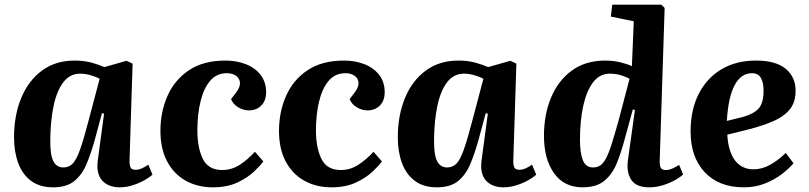

<svg xmlns="http://www.w3.org/2000/svg" viewBox="-20 -787 3458 821"><path d="M534 -104Q533 -82 538 -71.5Q543 -61 560 -61Q573 -61 587.5 -67.5Q602 -74 614 -83L632 -40Q620 -29 598 -16.5Q576 -4 548 5Q520 14 492 14Q444 14 417.5 -14.5Q391 -43 398 -100L425 -301L416 -303L385 -188Q369 -131 350 -85.5Q331 -40 298 -13Q265 14 207 14Q150 14 113 -13.5Q76 -41 58 -89.5Q40 -138 40 -199Q40 -294 71 -368.5Q102 -443 160 -485.5Q218 -528 299 -528Q341 -528 374 -518.5Q407 -509 426 -500L521 -527L547 -515ZM251 -71Q274 -71 290 -86.5Q306 -102 322 -146.5Q338 -191 360 -276L406 -450Q390 -459 367 -465.5Q344 -472 323 -472Q279 -472 251 -435.5Q223 -399 209.5 -335.5Q196 -272 195 -192Q194 -125 208 -98Q222 -71 251 -71Z M944 -528Q992 -528 1031.5 -512.5Q1071 -497 1094.5 -466.5Q1118 -436 1118 -392Q1118 -357 1097.5 -336Q1077 -315 1044 -315Q1021 -315 999 -328Q977 -341 968 -363L990 -392Q1008 -416 1006 -434.5Q1004 -453 988.5 -463.5Q973 -474 950 -474Q906 -474 878.5 -441.5Q851 -409 837.5 -353.5Q824 -298 824 -229Q824 -155 847.5 -107.5Q871 -60 930 -60Q971 -60 1005.5 -82.5Q1040 -105 1070 -138L1106 -97Q1094 -80 1067 -54Q1040 -28 996 -7Q952 14 890 14Q824 14 773 -15Q722 -44 694 -98Q666 -152 666 -227Q666 -309 696.5 -377.5Q727 -446 788.5 -487Q850 -528 944 -528Z M1451 -528Q1499 -528 1538.5 -512.5Q1578 -497 1601.5 -466.5Q1625 -436 1625 -392Q1625 -357 1604.5 -336Q1584 -315 1551 -315Q1528 -315 1506 -328Q1484 -341 1475 -363L1497 -392Q1515 -416 1513 -434.5Q1511 -453 1495.5 -463.5Q1480 -474 1457 -474Q1413 -474 1385.5 -441.5Q1358 -409 1344.5 -353.5Q1331 -298 1331 -229Q1331 -155 1354.5 -107.5Q1378 -60 1437 -60Q1478 -60 1512.5 -82.5Q1547 -105 1577 -138L1613 -97Q1601 -80 1574 -54Q1547 -28 1503 -7Q1459 14 1397 14Q1331 14 1280 -15Q1229 -44 1201 -98Q1173 -152 1173 -227Q1173 -309 1203.5 -377.5Q1234 -446 1295.5 -487Q1357 -528 1451 -528Z M2175 -104Q2174 -82 2179 -71.5Q2184 -61 2201 -61Q2214 -61 2228.5 -67.5Q2243 -74 2255 -83L2273 -40Q2261 -29 2239 -16.5Q2217 -4 2189 5Q2161 14 2133 14Q2085 14 2058.5 -14.5Q2032 -43 2039 -100L2066 -301L2057 -303L2026 -188Q2010 -131 1991 -85.5Q1972 -40 1939 -13Q1906 14 1848 14Q1791 14 1754 -13.5Q1717 -41 1699 -89.5Q1681 -138 1681 -199Q1681 -294 1712 -368.5Q1743 -443 1801 -485.5Q1859 -528 1940 -528Q1982 -528 2015 -518.5Q2048 -509 2067 -500L2162 -527L2188 -515ZM1892 -71Q1915 -71 1931 -86.5Q1947 -102 1963 -146.5Q1979 -191 2001 -276L2047 -450Q2031 -459 2008 -465.5Q1985 -472 1964 -472Q1920 -472 1892 -435.5Q1864 -399 1850.5 -335.5Q1837 -272 1836 -192Q1835 -125 1849 -98Q1863 -71 1892 -71Z M2801 -102Q2800 -81 2805 -70.5Q2810 -60 2827 -60Q2841 -60 2856.5 -67Q2872 -74 2884 -82L2901 -41Q2891 -31 2868.5 -18Q2846 -5 2816.5 4.5Q2787 14 2756 14Q2700 14 2679 -18.5Q2658 -51 2665 -102L2695 -317L2686 -319L2652 -195Q2637 -138 2618 -90.5Q2599 -43 2565 -14.5Q2531 14 2471 14Q2392 14 2349 -46.5Q2306 -107 2306 -206Q2306 -297 2336.5 -370Q2367 -443 2425.5 -485.5Q2484 -528 2567 -528Q2602 -528 2633 -520.5Q2664 -513 2682 -504L2690 -696L2592 -716L2598 -767H2808L2822 -753ZM2516 -71Q2532 -71 2545 -78.5Q2558 -86 2570 -107.5Q2582 -129 2595 -169.5Q2608 -210 2626 -275L2672 -450Q2631 -472 2588 -472Q2544 -472 2516 -435Q2488 -398 2474 -334.5Q2460 -271 2460 -190Q2460 -132 2472.5 -101.5Q2485 -71 2516 -71Z M3213 -528Q3297 -528 3339.5 -493Q3382 -458 3382 -399Q3382 -349 3356.5 -318.5Q3331 -288 3287 -269Q3243 -250 3186 -235L3090 -211Q3094 -139 3123 -101Q3152 -63 3202 -63Q3238 -63 3272.5 -82Q3307 -101 3340 -133L3373 -89Q3354 -66 3322.5 -42Q3291 -18 3250 -2Q3209 14 3161 14Q3054 14 2993.5 -50.5Q2933 -115 2933 -225Q2933 -317 2967.5 -385Q3002 -453 3064.5 -490.5Q3127 -528 3213 -528ZM3245 -400Q3245 -434 3233.5 -454Q3222 -474 3195 -474Q3149 -474 3121.5 -423Q3094 -372 3088 -270L3157 -287Q3201 -299 3223 -322Q3245 -345 3245 -400Z"/></svg>

Font: Literata 36pt
Style: Bold Italic
Weight: 700
Italic angle: -2°
Designer: Latin by Veronika Burian and Jose Scaglione. Greek by Irene Vlachou. Cyrillic by Vera Evstafieva
Foundry: TypeTogether
Version: Version 3.002